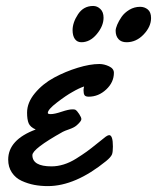

<svg xmlns="http://www.w3.org/2000/svg" viewBox="-20 -612 532 651"><path d="M366.2 -365.2Q366.2 -333 340.1 -308.6Q314 -284.2 280.8 -284.2Q270 -284.2 266.6 -289.3Q263.2 -294.4 263.2 -306.2Q263.2 -311 265.1 -318.8Q247.6 -313 225.1 -299.8Q204.6 -288.6 173.3 -264.6Q142.1 -240.7 142.1 -229Q142.1 -225.1 151.9 -225.1Q165 -225.1 189 -233.2Q212.9 -241.2 225.1 -241.2Q231.9 -241.2 234.9 -240.2Q241.2 -236.8 248.5 -225.3Q255.9 -213.9 255.9 -208Q255.9 -200.7 238.8 -186Q230.5 -179.2 214.4 -173.6Q198.2 -168 192.9 -165Q89.8 -107.4 89.8 -85.9Q89.8 -47.9 154.8 -47.9Q174.8 -47.9 196 -54.4Q217.3 -61 238.3 -74.2Q259.3 -87.4 274.2 -98.1Q289.1 -108.9 310.1 -126Q331.1 -143.1 338.9 -148.9Q346.2 -153.8 350.1 -153.8Q362.8 -153.8 362.8 -115.2Q362.8 -97.2 359.9 -88.9Q356 -79.1 339.8 -65.9Q235.4 19 142.1 19Q118.2 19 96.2 14.9Q74.2 10.7 53.5 1.2Q32.7 -8.3 20.3 -26.9Q7.8 -45.4 7.8 -70.8Q7.8 -138.2 101.1 -172.9Q82.5 -181.2 77.1 -194.1Q71.8 -207 71.8 -230Q71.8 -264.2 98.4 -296.1Q125 -328.1 163.6 -348.9Q202.1 -369.6 243.7 -382.3Q285.2 -395 316.9 -395Q333 -395 349.6 -387.2Q366.2 -379.4 366.2 -365.2ZM492.2 -550.8Q492.2 -521.5 467 -495.1Q441.9 -468.8 409.2 -468.8Q391.1 -468.8 381.6 -479.5Q372.1 -490.2 372.1 -507.8Q372.1 -515.6 377.4 -528.3Q382.8 -541 392.3 -554.9Q401.9 -568.8 418.7 -578.9Q435.5 -588.9 455.1 -588.9Q470.2 -588.9 481.2 -579.8Q492.2 -570.8 492.2 -550.8ZM331.1 -551.8Q331.1 -523.9 308.1 -496.3Q285.2 -468.8 255.9 -468.8Q241.7 -468.8 233.9 -479.7Q226.1 -490.7 226.1 -509.8Q226.1 -535.6 244.6 -563.7Q263.2 -591.8 295.9 -591.8Q309.6 -591.8 320.3 -581.5Q331.1 -571.3 331.1 -551.8Z"/></svg>

Font: Yellowtail
Style: Regular
Weight: 400
Designer: Astigmatic (AOETI)
Foundry: Astigmatic (AOETI)
Version: Version 1.000